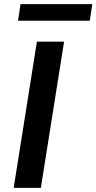

<svg xmlns="http://www.w3.org/2000/svg" viewBox="-20 -906 465 926"><path d="M46 0 158 -705H289L177 0ZM67 -806 79 -886H425L413 -806Z"/></svg>

Font: Nunito Sans 10pt
Style: Bold Italic
Weight: 700
Italic angle: -9°
Designer: Vernon Adams
Foundry: Vernon Adams
Version: Version 3.101;gftools[0.9.27]